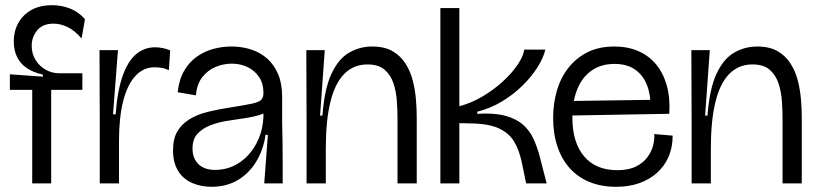

<svg xmlns="http://www.w3.org/2000/svg" viewBox="-20 -706 3148 739"><path d="M104 0V-360H18V-420L145 -411V-419Q108 -427 83 -444Q58 -461 45.5 -487Q33 -513 33 -547Q33 -586 50.5 -617.5Q68 -649 100.5 -667.5Q133 -686 181 -686Q217 -686 250 -673Q283 -660 307 -632L294 -558Q266 -590 239 -602.5Q212 -615 186 -615Q144 -615 123 -589Q102 -563 102 -530Q102 -499 117 -475Q132 -451 156 -437.5Q180 -424 208 -424H297V-360H177V0Z M364 0V-235L363 -513H434L415 -266H425Q432 -358 452.5 -415Q473 -472 504.5 -498Q536 -524 577 -524Q591 -524 606 -521Q621 -518 635 -512L630 -436Q615 -443 601 -445Q587 -447 574 -447Q532 -447 501 -413.5Q470 -380 454 -316.5Q438 -253 438 -163V0Z M794 13Q754 13 720 -1.5Q686 -16 666 -47.5Q646 -79 646 -128Q646 -172 662.5 -200Q679 -228 708.5 -246.5Q738 -265 778 -275Q818 -285 864 -292Q922 -301 949.5 -307Q977 -313 985.5 -322Q994 -331 994 -348Q994 -384 977.5 -409Q961 -434 933.5 -447.5Q906 -461 872 -461Q840 -461 810 -448.5Q780 -436 759 -409.5Q738 -383 734 -339L664 -351Q669 -400 689 -434Q709 -468 738.5 -488.5Q768 -509 802 -518Q836 -527 871 -527Q911 -527 946.5 -515.5Q982 -504 1008.5 -480.5Q1035 -457 1050.5 -420.5Q1066 -384 1066 -334V-235Q1067 -196 1067.5 -156.5Q1068 -117 1068 -78Q1068 -39 1068 0H997Q1001 -48 1004 -92.5Q1007 -137 1011 -187H1002Q994 -130 966.5 -84.5Q939 -39 895.5 -13Q852 13 794 13ZM809 -52Q844 -52 876 -66Q908 -80 934 -107.5Q960 -135 976 -173Q992 -211 994 -257V-280L1021 -289Q1008 -273 982 -264.5Q956 -256 921.5 -251Q887 -246 852.5 -240.5Q818 -235 788 -223Q758 -211 739.5 -190.5Q721 -170 721 -134Q721 -97 743.5 -74.5Q766 -52 809 -52Z M1160 0V-232L1159 -513H1230L1212 -261H1221Q1229 -365 1256 -422.5Q1283 -480 1324 -503.5Q1365 -527 1412 -527Q1460 -527 1491 -509Q1522 -491 1541 -461Q1560 -431 1569 -395Q1578 -359 1581 -322.5Q1584 -286 1584 -254V0H1510V-247Q1510 -280 1507.5 -316.5Q1505 -353 1494.5 -385Q1484 -417 1460.5 -437.5Q1437 -458 1394 -458Q1341 -458 1305 -421.5Q1269 -385 1251.5 -313Q1234 -241 1234 -134V0Z M1675 0V-675H1748V-297Q1796 -310 1838.5 -335.5Q1881 -361 1915.5 -392.5Q1950 -424 1972 -456.5Q1994 -489 1998 -515H2079Q2071 -482 2048.5 -446.5Q2026 -411 1991 -376.5Q1956 -342 1912 -315.5Q1868 -289 1817 -276V-268Q1882 -272 1924.5 -260.5Q1967 -249 1993 -226Q2019 -203 2033 -172.5Q2047 -142 2056 -109L2084 0H2005L1989 -78Q1979 -127 1959.5 -160Q1940 -193 1901 -211.5Q1862 -230 1792 -231L1748 -232V0Z M2352 13Q2294 13 2249 -5.5Q2204 -24 2173 -58.5Q2142 -93 2125.5 -142Q2109 -191 2109 -252Q2109 -309 2124 -359Q2139 -409 2169 -446.5Q2199 -484 2242.5 -505.5Q2286 -527 2345 -527Q2396 -527 2436.5 -509.5Q2477 -492 2505 -458.5Q2533 -425 2546.5 -376.5Q2560 -328 2556 -268L2155 -261V-317L2504 -322L2484 -290Q2485 -341 2470 -379Q2455 -417 2424 -438.5Q2393 -460 2345 -460Q2293 -460 2256.5 -434Q2220 -408 2201.5 -361.5Q2183 -315 2183 -254Q2183 -158 2228 -104.5Q2273 -51 2356 -51Q2399 -51 2427.5 -65Q2456 -79 2472 -101Q2488 -123 2494 -147Q2500 -171 2498 -190L2569 -184Q2569 -139 2553.5 -103Q2538 -67 2509 -41Q2480 -15 2440.5 -1Q2401 13 2352 13Z M2642 0V-232L2641 -513H2712L2694 -261H2703Q2711 -365 2738 -422.5Q2765 -480 2806 -503.5Q2847 -527 2894 -527Q2942 -527 2973 -509Q3004 -491 3023 -461Q3042 -431 3051 -395Q3060 -359 3063 -322.5Q3066 -286 3066 -254V0H2992V-247Q2992 -280 2989.5 -316.5Q2987 -353 2976.5 -385Q2966 -417 2942.5 -437.5Q2919 -458 2876 -458Q2823 -458 2787 -421.5Q2751 -385 2733.5 -313Q2716 -241 2716 -134V0Z"/></svg>

Font: Bricolage Grotesque 48pt Condensed ExtraBold Light
Style: Regular
Weight: 300
Version: Version 1.000;gftools[0.9.30]